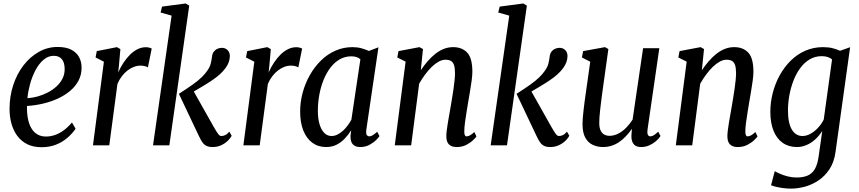

<svg xmlns="http://www.w3.org/2000/svg" viewBox="-20 -837 4951 1106"><path d="M415.5 -95.5Q396 -67 367.5 -42.5Q339 -18 301.8 -3.5Q264.5 11 219 11Q172 11 137.2 -6.2Q102.5 -23.5 79.8 -54.2Q57 -85 46 -124.8Q35 -164.5 35 -209.5Q35 -282 56.2 -346.8Q77.5 -411.5 115.5 -460.8Q153.5 -510 203.8 -538.2Q254 -566.5 311.5 -566.5Q360.5 -566.5 391 -550.5Q421.5 -534.5 435.8 -507.5Q450 -480.5 450 -447.5Q450 -406.5 432.5 -373Q415 -339.5 384 -313.5Q353 -287.5 312.8 -269Q272.5 -250.5 227.2 -240Q182 -229.5 135.5 -226.5Q134.5 -187.5 140.5 -155.2Q146.5 -123 160 -99.5Q173.5 -76 194.8 -63.2Q216 -50.5 245 -50.5Q270 -50.5 295 -58.8Q320 -67 345 -84.8Q370 -102.5 394.5 -131.5ZM290 -515.5Q257 -515.5 230.2 -492.2Q203.5 -469 184 -431.8Q164.5 -394.5 153 -352.2Q141.5 -310 138 -271.5Q166.5 -273 196.5 -281.2Q226.5 -289.5 254.2 -303.8Q282 -318 304.2 -338Q326.5 -358 339.5 -383.2Q352.5 -408.5 352.5 -438.5Q352.5 -477 336.2 -496.2Q320 -515.5 290 -515.5Z M515.5 0 578.5 -481.5 530.5 -506 537.5 -542.5 653.5 -565.5 673.5 -554 665.5 -463.5 661 -420Q674.5 -450 692 -476.5Q709.5 -503 729.8 -522.8Q750 -542.5 772.8 -553.8Q795.5 -565 820 -565Q830.5 -565 839 -562.8Q847.5 -560.5 854 -557.5L832 -449Q823.5 -454 812.5 -456.5Q801.5 -459 789 -459Q770 -459 750.5 -451.5Q731 -444 713.2 -430Q695.5 -416 681 -396.5Q666.5 -377 656.5 -353.5L609.5 0Z M861.5 0 968.5 -747 905 -765 913.5 -799 1049.5 -817 1070 -804.5 955.5 0ZM1204.5 10Q1183.5 10 1169.8 3.5Q1156 -3 1146 -17.2Q1136 -31.5 1125 -55L1010.5 -296.5Q1058 -327 1089.5 -349.5Q1121 -372 1141.2 -391.5Q1161.5 -411 1175.5 -432Q1189.5 -452 1194.2 -471.8Q1199 -491.5 1201 -509Q1203 -528.5 1212.2 -540Q1221.5 -551.5 1233.8 -556.5Q1246 -561.5 1257.5 -561.5Q1278.5 -561.5 1291.2 -548.2Q1304 -535 1304 -514.5Q1304 -497 1298 -480Q1292 -463 1280 -446Q1265.5 -426 1246.2 -408.8Q1227 -391.5 1202.2 -374.8Q1177.5 -358 1146 -339.2Q1114.5 -320.5 1075.5 -297.5L1085 -330L1211.5 -105.5Q1229.5 -74 1237.8 -63.8Q1246 -53.5 1255 -53.5Q1266 -53.5 1277 -58.5Q1288 -63.5 1301 -78.5L1314.5 -55Q1305 -37.5 1288.5 -22.8Q1272 -8 1251 1Q1230 10 1204.5 10Z M1382 0 1445 -481.5 1397 -506 1404 -542.5 1520 -565.5 1540 -554 1532 -463.5 1527.5 -420Q1541 -450 1558.5 -476.5Q1576 -503 1596.2 -522.8Q1616.5 -542.5 1639.2 -553.8Q1662 -565 1686.5 -565Q1697 -565 1705.5 -562.8Q1714 -560.5 1720.5 -557.5L1698.5 -449Q1690 -454 1679 -456.5Q1668 -459 1655.5 -459Q1636.5 -459 1617 -451.5Q1597.5 -444 1579.8 -430Q1562 -416 1547.5 -396.5Q1533 -377 1523 -353.5L1476 0Z M2090.5 -92Q2087 -66.5 2093 -59Q2099 -51.5 2108 -51.5Q2116 -51.5 2127 -58Q2138 -64.5 2152.5 -78L2166 -53Q2162 -46 2147 -30.8Q2132 -15.5 2108.5 -2.8Q2085 10 2054.5 10Q2028.5 10 2013.5 -4.5Q1998.5 -19 1999 -54.5L2003 -86.5Q1985.5 -59 1964.5 -37.2Q1943.5 -15.5 1917.5 -2.8Q1891.5 10 1858.5 10Q1812.5 10 1779 -14.8Q1745.5 -39.5 1727.2 -85.2Q1709 -131 1709 -194.5Q1709 -249.5 1723.5 -303.2Q1738 -357 1764.8 -404.2Q1791.5 -451.5 1828.5 -488Q1865.5 -524.5 1911.8 -545Q1958 -565.5 2011 -565.5Q2038 -565.5 2062.5 -558.8Q2087 -552 2105 -543.5L2160 -564.5ZM2056 -495.5Q2046 -504.5 2033 -508.5Q2020 -512.5 2003.5 -512.5Q1967.5 -512.5 1937.5 -495.5Q1907.5 -478.5 1884 -448Q1860.5 -417.5 1844.2 -377.5Q1828 -337.5 1819.5 -291.5Q1811 -245.5 1811 -197.5Q1811 -153 1821 -120.5Q1831 -88 1848.5 -70.8Q1866 -53.5 1889.5 -53.5Q1907.5 -53.5 1924.2 -62Q1941 -70.5 1956 -84.2Q1971 -98 1983 -114.5Q1995 -131 2004 -147Z M2404 -432.5Q2422.5 -460 2443.2 -484Q2464 -508 2487.2 -526.5Q2510.5 -545 2536.2 -555.2Q2562 -565.5 2590.5 -565.5Q2641.5 -565.5 2671.2 -534Q2701 -502.5 2701 -423.5Q2701 -403 2696.8 -371.8Q2692.5 -340.5 2686.8 -307Q2681 -273.5 2676.5 -246.5Q2672.5 -220.5 2667.2 -189.5Q2662 -158.5 2658.2 -129.2Q2654.5 -100 2654.5 -79Q2654.5 -64.5 2657.8 -58Q2661 -51.5 2667.5 -51.5Q2676.5 -51.5 2687.2 -57.2Q2698 -63 2712.5 -76.5L2724.5 -51Q2720.5 -44.5 2705 -29.5Q2689.5 -14.5 2665.5 -2.2Q2641.5 10 2611 10Q2590 10 2576.5 2.5Q2563 -5 2557 -18.8Q2551 -32.5 2551 -51.5Q2551 -65.5 2553.5 -86.5Q2556 -107.5 2560.2 -132Q2564.5 -156.5 2568.8 -181.5Q2573 -206.5 2577 -228.5Q2580 -247 2584.2 -271.8Q2588.5 -296.5 2592.2 -323.2Q2596 -350 2598.5 -374Q2601 -398 2601 -414Q2601 -444.5 2595.5 -461.5Q2590 -478.5 2578 -485.8Q2566 -493 2545.5 -493Q2527 -493 2507 -482Q2487 -471 2467.2 -452Q2447.5 -433 2429 -408Q2410.5 -383 2394.5 -355L2348.5 0H2254L2316.5 -482L2268.5 -506L2275.5 -542.5L2396.5 -565.5L2416.5 -554.5Z M2806.5 0 2913.5 -747 2850 -765 2858.5 -799 2994.5 -817 3015 -804.5 2900.5 0ZM3149.5 10Q3128.5 10 3114.8 3.5Q3101 -3 3091 -17.2Q3081 -31.5 3070 -55L2955.5 -296.5Q3003 -327 3034.5 -349.5Q3066 -372 3086.2 -391.5Q3106.5 -411 3120.5 -432Q3134.5 -452 3139.2 -471.8Q3144 -491.5 3146 -509Q3148 -528.5 3157.2 -540Q3166.5 -551.5 3178.8 -556.5Q3191 -561.5 3202.5 -561.5Q3223.5 -561.5 3236.2 -548.2Q3249 -535 3249 -514.5Q3249 -497 3243 -480Q3237 -463 3225 -446Q3210.5 -426 3191.2 -408.8Q3172 -391.5 3147.2 -374.8Q3122.5 -358 3091 -339.2Q3059.5 -320.5 3020.5 -297.5L3030 -330L3156.5 -105.5Q3174.5 -74 3182.8 -63.8Q3191 -53.5 3200 -53.5Q3211 -53.5 3222 -58.5Q3233 -63.5 3246 -78.5L3259.5 -55Q3250 -37.5 3233.5 -22.8Q3217 -8 3196 1Q3175 10 3149.5 10Z M3453 10Q3423 10 3395.8 -2Q3368.5 -14 3352 -43Q3335.5 -72 3335.5 -123Q3335.5 -138 3337.2 -159.2Q3339 -180.5 3341.8 -204.2Q3344.5 -228 3347.5 -251Q3350.5 -274 3353.5 -294L3380 -481.5L3332 -506L3339 -542.5L3465 -565.5L3484.5 -554.5L3449 -300Q3445.5 -274 3442.5 -249.5Q3439.5 -225 3437 -203Q3434.5 -181 3433.2 -162.5Q3432 -144 3432 -129Q3432 -100 3440.5 -83.8Q3449 -67.5 3462.2 -61Q3475.5 -54.5 3489.5 -54.5Q3517.5 -54.5 3542.5 -67.8Q3567.5 -81 3588.2 -102.5Q3609 -124 3624 -148L3684.5 -559.5H3778L3710 -90.5Q3707.5 -72 3711.5 -61.8Q3715.5 -51.5 3727.5 -51.5Q3733.5 -51.5 3744 -56.8Q3754.5 -62 3771.5 -78.5L3785 -53.5Q3775.5 -38.5 3758.8 -24Q3742 -9.5 3720.2 0.2Q3698.5 10 3673.5 10Q3645.5 10 3632.5 -4.2Q3619.5 -18.5 3617.5 -43Q3617 -47.5 3617.2 -53.8Q3617.5 -60 3617.8 -66.8Q3618 -73.5 3619 -80Q3620 -86.5 3620.5 -93H3619Q3603 -70.5 3585 -51.8Q3567 -33 3546.8 -19Q3526.5 -5 3503 2.5Q3479.5 10 3453 10Z M4023 -432.5Q4041.5 -460 4062.2 -484Q4083 -508 4106.2 -526.5Q4129.5 -545 4155.2 -555.2Q4181 -565.5 4209.5 -565.5Q4260.5 -565.5 4290.2 -534Q4320 -502.5 4320 -423.5Q4320 -403 4315.8 -371.8Q4311.5 -340.5 4305.8 -307Q4300 -273.5 4295.5 -246.5Q4291.5 -220.5 4286.2 -189.5Q4281 -158.5 4277.2 -129.2Q4273.5 -100 4273.5 -79Q4273.5 -64.5 4276.8 -58Q4280 -51.5 4286.5 -51.5Q4295.5 -51.5 4306.2 -57.2Q4317 -63 4331.5 -76.5L4343.5 -51Q4339.5 -44.5 4324 -29.5Q4308.5 -14.5 4284.5 -2.2Q4260.5 10 4230 10Q4209 10 4195.5 2.5Q4182 -5 4176 -18.8Q4170 -32.5 4170 -51.5Q4170 -65.5 4172.5 -86.5Q4175 -107.5 4179.2 -132Q4183.5 -156.5 4187.8 -181.5Q4192 -206.5 4196 -228.5Q4199 -247 4203.2 -271.8Q4207.5 -296.5 4211.2 -323.2Q4215 -350 4217.5 -374Q4220 -398 4220 -414Q4220 -444.5 4214.5 -461.5Q4209 -478.5 4197 -485.8Q4185 -493 4164.5 -493Q4146 -493 4126 -482Q4106 -471 4086.2 -452Q4066.5 -433 4048 -408Q4029.5 -383 4013.5 -355L3967.5 0H3873L3935.5 -482L3887.5 -506L3894.5 -542.5L4015.5 -565.5L4035.5 -554.5Z M4793 38Q4785 97.5 4758 138Q4731 178.5 4693.5 203.2Q4656 228 4614.8 238.8Q4573.5 249.5 4536.5 249.5Q4513.5 249.5 4491 246.5Q4468.5 243.5 4450.2 239Q4432 234.5 4421.5 230L4443 149Q4453.5 155.5 4473 164Q4492.5 172.5 4517.2 179Q4542 185.5 4568.5 185.5Q4606 185.5 4632 174.5Q4658 163.5 4673.5 137.2Q4689 111 4695.5 65.5L4716.5 -82.5Q4697.5 -53 4674 -32.2Q4650.5 -11.5 4624.2 -0.8Q4598 10 4571 10Q4523 10 4488.5 -14.2Q4454 -38.5 4435.8 -83.8Q4417.5 -129 4417.5 -192.5Q4417.5 -247 4431.2 -301Q4445 -355 4471.2 -402.8Q4497.5 -450.5 4534.5 -487.2Q4571.5 -524 4618.8 -544.8Q4666 -565.5 4721 -565.5Q4753.5 -565.5 4777.8 -559Q4802 -552.5 4819 -544.5L4877 -565ZM4773 -495Q4764 -502.5 4749.2 -508Q4734.5 -513.5 4714 -513.5Q4675 -513.5 4644 -495Q4613 -476.5 4589.5 -444.5Q4566 -412.5 4550.5 -372Q4535 -331.5 4527 -287.5Q4519 -243.5 4519 -200.5Q4519 -162.5 4525 -135Q4531 -107.5 4542.2 -89.2Q4553.5 -71 4569 -62.2Q4584.5 -53.5 4603 -53.5Q4625.5 -53.5 4649 -66.5Q4672.5 -79.5 4692.5 -101.2Q4712.5 -123 4725 -148Z"/></svg>

Font: Merriweather 24pt SemiCondensed
Style: Italic
Weight: 400
Width: 4
Italic angle: -7.8°
Designer: Eben Sorkin
Foundry: Eben Sorkin
Version: Version 2.101